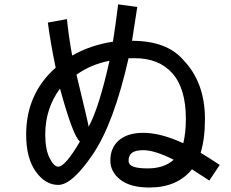

<svg xmlns="http://www.w3.org/2000/svg" viewBox="-20 -793 1040 864"><path d="M968.8 -50.8 921.9 19.5 843.8 -31.2Q777.3 50.8 652.3 50.8Q566.4 50.8 521.5 15.6Q476.6 -19.5 476.6 -70.3Q476.6 -128.9 515.6 -162.1Q554.7 -195.3 625 -195.3Q703.1 -195.3 804.7 -148.4Q816.4 -195.3 816.4 -257.8Q816.4 -394.5 755.9 -462.9Q695.3 -531.2 585.9 -531.2H558.6Q492.2 -238.3 398.4 -99.6Q304.7 39.1 242.2 39.1Q183.6 39.1 140.6 -21.5Q97.7 -82 97.7 -187.5Q97.7 -371.1 230.5 -488.3Q207 -601.6 195.3 -691.4L281.2 -707Q289.1 -628.9 304.7 -543Q386.7 -589.8 488.3 -605.5Q500 -679.7 511.7 -773.4L597.7 -761.7L574.2 -609.4Q730.5 -609.4 804.7 -523.4Q902.3 -421.9 902.3 -257.8Q902.3 -168 882.8 -105.5Q921.9 -82 968.8 -50.8ZM472.7 -519.5Q390.6 -503.9 324.2 -457Q378.9 -230.5 378.9 -222.7Q425.8 -308.6 472.7 -519.5ZM339.8 -156.2Q308.6 -179.7 250 -394.5Q183.6 -304.7 183.6 -187.5Q183.6 -121.1 203.1 -82Q222.7 -43 242.2 -43Q273.4 -43 339.8 -156.2ZM761.7 -74.2Q675.8 -117.2 625 -117.2Q589.8 -117.2 574.2 -105.5Q558.6 -93.8 558.6 -70.3Q558.6 -50.8 580.1 -43Q601.6 -35.2 644.5 -35.2Q718.8 -35.2 761.7 -74.2Z"/></svg>

Font: WenQuanYi Micro Hei
Style: Regular
Weight: 400
Foundry: Ascender Corporation
Version: Version 0.2.0-beta